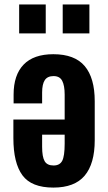

<svg xmlns="http://www.w3.org/2000/svg" viewBox="-20 -830 486 861"><path d="M261.2 -680.2V-810.1H380.9V-680.2ZM65.9 -680.2V-810.1H185.1V-680.2ZM219.2 11.2Q121.1 11.2 80.6 -43.9Q40 -99.1 40 -210.9V-293.9H270V-405.8Q270 -446.3 259 -467.5Q248 -488.8 220.2 -488.8Q192.9 -488.8 180.9 -470.7Q168.9 -452.6 168.9 -415V-366.2H41V-405.8Q41 -493.7 85.9 -540.3Q130.9 -586.9 219.2 -586.9Q314.9 -586.9 359.9 -533.7Q404.8 -480.5 404.8 -376V-201.2Q404.8 -95.7 359.6 -42.2Q314.5 11.2 219.2 11.2ZM220.2 -87.9Q248 -87.9 259 -108.9Q270 -129.9 270 -186V-226.1H168.9V-171.9Q168.9 -126.5 180.2 -107.2Q191.4 -87.9 220.2 -87.9Z"/></svg>

Font: Oswald Medium
Style: Regular
Weight: 500
Designer: Vernon Adams
Foundry: Vernon Adams
Version: Version 4.103